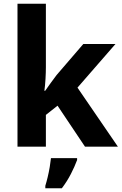

<svg xmlns="http://www.w3.org/2000/svg" viewBox="-20 -780 650 1021"><path d="M224 -423Q224 -396 222 -360.5Q220 -325 216 -297H220Q231 -313 249.5 -338.5Q268 -364 281 -381L423 -546H594L392 -314L607 0H432L286 -218L224 -169V0H73V-760H224ZM390 71Q377 106 357 145Q337 184 309 221H221V208Q227 189 233.5 162Q240 135 244.5 108Q249 81 251 61H390Z"/></svg>

Font: Noto Sans Thai Looped
Style: Bold
Weight: 700
Designer: Sasikarn Vongin, Ben Mitchell
Foundry: The Fontpad Ltd
Version: Version 1.001; ttfautohint (v1.8.4.7-5d5b)